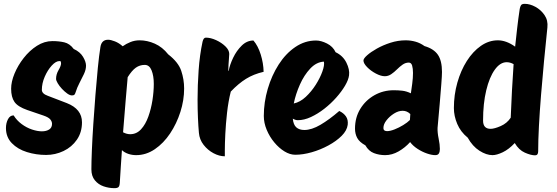

<svg xmlns="http://www.w3.org/2000/svg" viewBox="-20 -794 2901 1000"><path d="M220 13Q168 13 120 -2Q72 -17 41.5 -48.5Q11 -80 11 -127Q11 -153 21.5 -173Q32 -193 51 -193Q67 -167 92.5 -148Q118 -129 146.5 -119.5Q175 -110 198 -110Q221 -110 236 -119.5Q251 -129 251 -149Q251 -161 242 -172Q233 -183 207 -192L122 -221Q73 -238 55.5 -263Q38 -288 38 -332Q38 -368 55.5 -410.5Q73 -453 103.5 -492Q134 -531 172.5 -555.5Q211 -580 253 -580Q287 -580 315 -573.5Q343 -567 364 -539Q397 -524 412.5 -498Q428 -472 428 -452Q428 -431 417 -408Q406 -385 393.5 -361Q381 -337 374 -314Q372 -307 368.5 -302Q365 -297 355 -297Q344 -297 330 -307Q316 -317 302.5 -331.5Q289 -346 280.5 -360.5Q272 -375 272 -383Q272 -407 285 -429Q298 -451 298 -464Q298 -469 297 -472.5Q296 -476 290 -476Q271 -476 249.5 -452.5Q228 -429 213 -394.5Q198 -360 198 -326Q198 -306 229 -295L328 -257Q407 -226 407 -157Q407 -105 380.5 -66.5Q354 -28 311 -7.5Q268 13 220 13Z M576 186Q547 186 519.5 176.5Q492 167 474 145Q456 123 456 88Q456 51 458.5 -11Q461 -73 466 -148Q471 -223 477 -299Q483 -375 489.5 -440.5Q496 -506 503 -549Q509 -587 543 -587Q557 -587 578.5 -578.5Q600 -570 619 -553Q637 -566 659.5 -575Q682 -584 707 -584Q747 -584 786.5 -566.5Q826 -549 856 -511Q909 -470 924 -425Q939 -380 939 -333Q939 -272 919.5 -211Q900 -150 866 -99Q832 -48 786.5 -17Q741 14 689 14Q668 14 648.5 7.5Q629 1 615 -12Q612 27 609.5 69.5Q607 112 604 157Q603 175 597 180.5Q591 186 576 186ZM734 -456Q708 -456 687.5 -441.5Q667 -427 645 -392Q641 -344 634.5 -271Q628 -198 621 -105Q640 -95 658 -95Q691 -95 714.5 -120.5Q738 -146 752.5 -186.5Q767 -227 774 -272Q781 -317 781 -357Q781 -399 769.5 -427.5Q758 -456 734 -456Z M1151 20Q1122 20 1092 4Q1062 -12 1040.5 -39.5Q1019 -67 1016 -102Q1013 -134 1011 -179Q1009 -224 1009 -276Q1009 -349 1014.5 -428Q1020 -507 1035 -577Q1040 -598 1052 -598Q1077 -598 1105.5 -585Q1134 -572 1154 -552.5Q1174 -533 1174 -513Q1174 -502 1172 -482.5Q1170 -463 1169 -425H1171Q1177 -457 1194.5 -493.5Q1212 -530 1239 -556.5Q1266 -583 1300 -583Q1324 -555 1338 -510Q1352 -465 1353 -420Q1301 -408 1261.5 -383.5Q1222 -359 1182 -317Q1169 -265 1162.5 -206.5Q1156 -148 1153.5 -96.5Q1151 -45 1151 -12.5Q1151 20 1151 20Z M1518 12Q1490 12 1461.5 -5.5Q1433 -23 1408.5 -52.5Q1384 -82 1369 -118Q1354 -154 1354 -190Q1354 -261 1374.5 -331Q1395 -401 1431.5 -458Q1468 -515 1518 -549Q1568 -583 1626 -583Q1652 -583 1683 -567.5Q1714 -552 1728 -522Q1766 -504 1784 -468Q1802 -432 1798 -402Q1795 -378 1777 -347.5Q1759 -317 1731 -285.5Q1703 -254 1669 -227.5Q1635 -201 1599.5 -184.5Q1564 -168 1531 -168Q1519 -168 1505 -176Q1508 -144 1523.5 -130.5Q1539 -117 1565 -117Q1603 -117 1649 -144Q1695 -171 1747 -216Q1770 -205 1782 -187.5Q1794 -170 1791 -144Q1787 -114 1759.5 -86.5Q1732 -59 1690.5 -36.5Q1649 -14 1603.5 -1Q1558 12 1518 12ZM1667 -473Q1628 -471 1596 -437Q1564 -403 1542 -353.5Q1520 -304 1510 -255Q1543 -262 1572.5 -289.5Q1602 -317 1624.5 -352.5Q1647 -388 1659 -421.5Q1671 -455 1667 -473Z M1986 14Q1955 14 1927.5 3.5Q1900 -7 1883 -37Q1852 -54 1840.5 -75.5Q1829 -97 1829 -124Q1829 -182 1856.5 -227Q1884 -272 1930 -298Q1976 -324 2031 -324Q2054 -324 2075.5 -321.5Q2097 -319 2120 -308Q2123 -328 2127 -358Q2131 -388 2131 -414Q2131 -437 2126.5 -452.5Q2122 -468 2109 -468Q2092 -468 2077 -457.5Q2062 -447 2047.5 -432.5Q2033 -418 2017.5 -407.5Q2002 -397 1984 -397Q1964 -397 1937.5 -411Q1911 -425 1892 -444.5Q1873 -464 1873 -479Q1873 -489 1892 -506Q1911 -523 1943 -541Q1975 -559 2014 -571.5Q2053 -584 2093 -584Q2119 -584 2144 -577Q2169 -570 2191 -554Q2239 -540 2260.5 -509Q2282 -478 2282 -419Q2282 -401 2278.5 -356Q2275 -311 2270 -251.5Q2265 -192 2259 -128Q2258 -104 2264.5 -72.5Q2271 -41 2271 -18Q2271 -4 2266 5Q2261 14 2247 14Q2229 14 2204 5.5Q2179 -3 2155 -18.5Q2131 -34 2116 -54Q2090 -25 2056 -5.5Q2022 14 1986 14ZM1996 -111Q2012 -111 2035 -120Q2058 -129 2080 -142.5Q2102 -156 2115 -169L2117 -200Q2100 -217 2077 -217Q2055 -217 2032 -202.5Q2009 -188 1993 -167.5Q1977 -147 1977 -128Q1977 -118 1982.5 -114.5Q1988 -111 1996 -111Z M2545 14Q2513 14 2477 -9Q2441 -32 2416 -77Q2379 -107 2361.5 -148.5Q2344 -190 2344 -231Q2344 -300 2362 -363.5Q2380 -427 2411.5 -476.5Q2443 -526 2484.5 -555Q2526 -584 2573 -584Q2617 -584 2663 -551Q2668 -598 2673.5 -646.5Q2679 -695 2687 -748Q2689 -759 2693.5 -766.5Q2698 -774 2713 -774Q2740 -774 2768.5 -758.5Q2797 -743 2816 -715.5Q2835 -688 2831 -651Q2822 -566 2813.5 -476Q2805 -386 2798 -300Q2791 -214 2787 -138.5Q2783 -63 2783 -6Q2783 15 2767 15Q2745 15 2713.5 1Q2682 -13 2661 -49Q2630 -16 2598.5 -1Q2567 14 2545 14ZM2496 -166Q2496 -123 2535 -123Q2555 -123 2588 -137.5Q2621 -152 2640 -181Q2643 -254 2646.5 -322.5Q2650 -391 2655 -460Q2637 -470 2619 -470Q2585 -470 2557 -431Q2529 -392 2512.5 -323.5Q2496 -255 2496 -166Z"/></svg>

Font: Protest Riot
Style: Regular
Weight: 400
Designer: Octavio Pardo
Foundry: Ashler Design
Version: Version 2.005; ttfautohint (v1.8.4.7-5d5b)